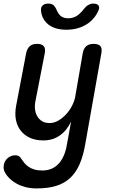

<svg xmlns="http://www.w3.org/2000/svg" viewBox="-38 -805 658 1072"><path d="M336 0 359 -127Q336 -77 296.5 -49Q257 -21 204 -21Q162 -21 130.5 -35Q99 -49 78.5 -74.5Q58 -100 51 -135.5Q44 -171 52 -214L108 -508Q114 -535 128.5 -547.5Q143 -560 169 -560Q195 -560 206 -547.5Q217 -535 212 -508L160 -241Q155 -217 157.5 -195Q160 -173 170 -156Q180 -139 196.5 -128.5Q213 -118 239 -118Q265 -118 289 -132.5Q313 -147 332.5 -168.5Q352 -190 365 -216Q378 -242 382 -265L424 -508Q429 -535 444 -547.5Q459 -560 485 -560Q512 -560 522.5 -547.5Q533 -535 528 -508L438 0Q427 64 407 110.5Q387 157 355 187.5Q323 218 277 232.5Q231 247 166 247Q133 247 105.5 240Q78 233 56 221Q34 209 17.5 193.5Q1 178 -9 160Q-15 151 -17 139.5Q-19 128 -17 118Q-16 107 -10.5 97Q-5 87 3.5 79Q12 71 23 66.5Q34 62 47 62Q58 62 66 66Q74 70 79 79Q87 91 97 103.5Q107 116 120.5 125.5Q134 135 153 141Q172 147 198 147Q223 147 245 139Q267 131 285 113.5Q303 96 316 68.5Q329 41 336 0ZM191 -745Q189 -764 200 -774.5Q211 -785 232 -785Q243 -785 250.5 -782Q258 -779 262 -775Q271 -766 276 -754Q281 -742 288 -731Q305 -703 343 -703Q381 -703 409 -731Q420 -741 428.5 -752.5Q437 -764 448 -773Q456 -778 463.5 -781.5Q471 -785 483 -785Q504 -785 512 -774.5Q520 -764 511 -745Q495 -707 460 -679Q407 -639 333 -639Q258 -639 220 -679Q194 -707 191 -745Z"/></svg>

Font: Maple Mono NL Medium
Style: Italic
Weight: 500
Italic angle: -10°
Monospace: yes
Designer: subframe7536
Version: Version 7.000